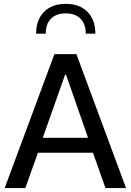

<svg xmlns="http://www.w3.org/2000/svg" viewBox="-20 -964 669 984"><path d="M316.9 -944.3Q388.2 -944.3 428.5 -903.1Q468.8 -861.8 468.8 -791.5H419.4Q419.4 -840.8 392.6 -868.2Q365.7 -895.5 316.9 -895.5Q268.1 -895.5 241.2 -868.2Q214.4 -840.8 214.4 -791.5H165Q165 -861.8 205.6 -903.1Q246.1 -944.3 316.9 -944.3ZM174.3 -181.2 109.9 0H3.9L258.8 -686.5H371.6L626 0H520.5L456.5 -181.2ZM313.5 -581.1 199.2 -257.8H431.2L318.4 -581.1Z"/></svg>

Font: Estedad-FD Medium
Style: Regular
Weight: 500
Designer: Amin Abedi
Version: Version 7.3